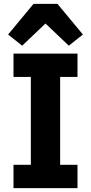

<svg xmlns="http://www.w3.org/2000/svg" viewBox="-20 -976 472 996"><path d="M154 -956 22 -797 95 -739 216 -854 337 -739 410 -797 278 -956ZM382 0V-121H292V-577H382V-698H50V-577H140V-121H50V0Z"/></svg>

Font: LVC Sans
Style: Bold
Weight: 700
Designer: Mike Abbink, Paul van der Laan, Pieter van Rosmalen
Foundry: Bold Monday
Version: Version 3.0